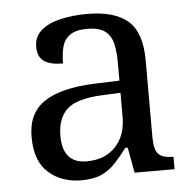

<svg xmlns="http://www.w3.org/2000/svg" viewBox="-45 -591 653 646"><g transform="rotate(-5 281.5 -268.0)"><path d="M205 10Q138 10 94 -29Q50 -68 50 -150Q50 -230 106.5 -268Q163 -306 278 -310L361 -313V-373Q361 -409 355 -436.5Q349 -464 329 -480Q309 -496 268 -496Q230 -496 210 -482Q190 -468 183.5 -443.5Q177 -419 177 -387Q135 -387 113.5 -401.5Q92 -416 92 -450Q92 -485 116.5 -506Q141 -527 182 -536.5Q223 -546 272 -546Q364 -546 409.5 -507Q455 -468 455 -373V-114Q455 -72 469 -57Q483 -42 517 -42H520V0H385L369 -86H361Q340 -58 320 -36.5Q300 -15 273.5 -2.5Q247 10 205 10ZM228 -52Q289 -52 325 -89.5Q361 -127 361 -191V-272L297 -269Q212 -265 179.5 -234.5Q147 -204 147 -145Q147 -52 228 -52Z"/></g></svg>

Font: Noto Serif Test
Style: Regular
Weight: 400
Version: Version 1.000